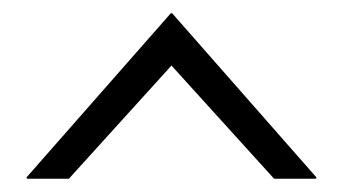

<svg xmlns="http://www.w3.org/2000/svg" viewBox="-20 -830 518 290"><path d="M239 -731 84 -560H21L20 -562L238 -810H240L458 -562L457 -560H394Z"/></svg>

Font: Minipax
Style: Regular
Weight: 400
Designer: Raphaël Ronot, Igor Stepanchenko (Cyrillic)
Foundry: steppetype
Version: Version 1.002